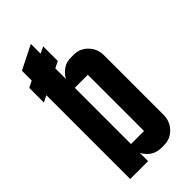

<svg xmlns="http://www.w3.org/2000/svg" viewBox="-227 -777 834 834"><g transform="rotate(-45 190.0 -360.0)"><path d="M149.9 -50.8V0H40V-515.1L9.8 -500V-589.8L40 -605V-665L149.9 -720.2V-660.2L180.2 -674.8V-585L149.9 -569.8V-504.4Q155.8 -516.6 166.5 -527.3Q192.9 -555.2 230 -555.2H250Q287.1 -555.2 313.5 -527.3Q339.8 -499.5 339.8 -460V-95.2Q339.8 -55.7 313.5 -27.8Q287.1 0 250 0H230Q192.4 0 166.5 -27.3Q155.8 -38.1 149.9 -50.8ZM149.9 -450.2V-105H230V-450.2Z"/></g></svg>

Font: Horta
Style: Regular
Weight: 600
Width: 3
Version: Version 0.11